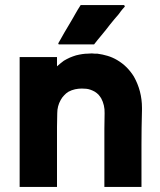

<svg xmlns="http://www.w3.org/2000/svg" viewBox="-20 -738 640 768"><path d="M470.7 -702.1Q466.8 -697.3 462.9 -692.4Q459 -687.5 455.1 -681.6Q446.3 -671.9 437.5 -661.1Q428.7 -650.4 419.9 -639.6Q412.1 -628.9 403.3 -618.2Q394.5 -607.4 385.7 -596.7Q378.9 -587.9 371.1 -579.1Q364.3 -570.3 356.4 -560.5Q355.5 -560.5 354.5 -560.5Q353.5 -560.5 351.6 -560.5Q337.9 -560.5 324.2 -560.5Q309.6 -560.5 295.9 -560.5Q286.1 -560.5 276.4 -560.5Q266.6 -560.5 256.8 -560.5Q246.1 -560.5 236.3 -560.5Q225.6 -560.5 214.8 -560.5Q213.9 -562.5 212.9 -564.5Q214.8 -568.4 219.7 -576.2Q228.5 -591.8 237.3 -607.4Q247.1 -623 255.9 -638.7Q261.7 -649.4 268.6 -660.2Q274.4 -669.9 280.3 -680.7Q286.1 -690.4 291 -699.2Q296.9 -709 302.7 -717.8Q303.7 -717.8 304.7 -717.8Q306.6 -717.8 307.6 -717.8Q325.2 -717.8 342.8 -717.8Q361.3 -717.8 378.9 -717.8Q390.6 -717.8 402.3 -717.8Q415 -717.8 426.8 -717.8Q439.5 -717.8 452.1 -717.8Q463.9 -717.8 476.6 -717.8Q477.5 -715.8 479.5 -711.9Q476.6 -709 470.7 -702.1ZM208 -472.7Q213.9 -478.5 221.7 -484.4Q228.5 -490.2 235.4 -495.1Q247.1 -502 259.8 -507.8Q271.5 -512.7 284.2 -516.6Q311.5 -523.4 331.1 -523.4Q350.6 -524.4 346.7 -524.4Q352.5 -523.4 358.4 -523.4Q363.3 -523.4 369.1 -523.4Q390.6 -520.5 410.2 -514.6Q429.7 -508.8 448.2 -498Q469.7 -485.4 486.3 -468.8Q502.9 -452.1 515.6 -431.6Q547.9 -374 547.9 -306.6Q547.9 -301.8 547.9 -297.9Q545.9 -225.6 545.9 -159.2Q545.9 -134.8 545.9 -110.4Q545.9 -85.9 545.9 -61.5Q545.9 -43 545.9 -25.4Q545.9 -7.8 545.9 9.8Q543.9 9.8 541 9.8Q538.1 9.8 536.1 9.8Q521.5 9.8 506.8 9.8Q492.2 9.8 477.5 9.8Q466.8 9.8 457 9.8Q447.3 9.8 437.5 9.8Q426.8 9.8 417 9.8Q407.2 9.8 397.5 9.8Q397.5 7.8 397.5 4.9Q397.5 2.9 397.5 0Q397.5 -33.2 397.5 -66.4Q397.5 -99.6 397.5 -132.8Q397.5 -155.3 397.5 -177.7Q397.5 -200.2 397.5 -222.7Q397.5 -252 398.4 -285.2Q399.4 -317.4 384.8 -344.7Q379.9 -352.5 374 -359.4Q367.2 -366.2 359.4 -371.1Q341.8 -380.9 326.2 -382.8Q309.6 -383.8 307.6 -383.8Q293.9 -383.8 280.3 -380.9Q266.6 -377.9 253.9 -371.1Q244.1 -365.2 236.3 -356.4Q228.5 -348.6 222.7 -337.9Q209 -313.5 209 -285.2Q208 -257.8 208 -230.5Q208 -208 208 -184.6Q208 -162.1 208 -139.6Q208 -118.2 208 -96.7Q208 -75.2 208 -53.7Q208 -38.1 208 -21.5Q208 -5.9 208 9.8Q205.1 9.8 203.1 9.8Q200.2 9.8 198.2 9.8Q183.6 9.8 168.9 9.8Q154.3 9.8 139.6 9.8Q128.9 9.8 119.1 9.8Q109.4 9.8 98.6 9.8Q88.9 9.8 79.1 9.8Q69.3 9.8 58.6 9.8Q58.6 7.8 58.6 4.9Q58.6 2.9 58.6 0Q58.6 -56.6 58.6 -113.3Q58.6 -170.9 58.6 -227.5Q58.6 -266.6 58.6 -305.7Q58.6 -344.7 58.6 -383.8Q58.6 -415 58.6 -446.3Q58.6 -478.5 58.6 -509.8Q61.5 -509.8 64.5 -509.8Q66.4 -509.8 69.3 -509.8Q84 -509.8 98.6 -509.8Q113.3 -509.8 127.9 -509.8Q137.7 -509.8 147.5 -509.8Q158.2 -509.8 168 -509.8Q177.7 -509.8 187.5 -509.8Q198.2 -509.8 208 -509.8Q208 -507.8 208 -504.9Q208 -502.9 208 -500Q208 -493.2 208 -487.3Q208 -480.5 208 -474.6Q208 -473.6 208 -473.6Q208 -472.7 208 -472.7Z"/></svg>

Font: LeFont
Style: Bold
Weight: 800
Designer: Leryon MEDIA
Version: Version 1.0